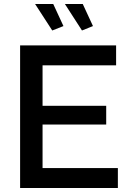

<svg xmlns="http://www.w3.org/2000/svg" viewBox="-20 -936 643 956"><path d="M154.8 -916H245.1L295.9 -806.2L240.2 -784.2ZM303.2 -916H392.1L442.9 -806.2L388.2 -784.2ZM566.9 -99.1V0H80.1V-710H558.1V-610.8H191.9V-409.2H508.8V-315.9H191.9V-99.1Z"/></svg>

Font: Rawline SemiBold
Style: Regular
Weight: 600
Designer: Matt McInerney, Pablo Impallari, Rodrigo Fuenzalida
Foundry: Matt McInerney, Pablo Impallari, Rodrigo Fuenzalida
Version: Version 4.020;PS 004.020;hotconv 1.0.88;makeotf.lib2.5.64775